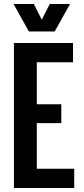

<svg xmlns="http://www.w3.org/2000/svg" viewBox="-20 -945 422 965"><path d="M50 0V-729H347V-632H165V-97H353V0ZM150 -326V-421H288V-326ZM125 -787 48 -925H150L190 -846L230 -925H332L255 -787Z"/></svg>

Font: Hubot Sans Condensed SemiBold
Style: Regular
Weight: 600
Width: 3
Designer: Deni Anggara
Foundry: GitHub, Inc., Subsidiary of Microsoft Corporation
Version: Version 2.000